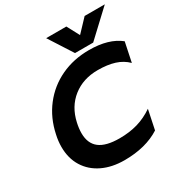

<svg xmlns="http://www.w3.org/2000/svg" viewBox="-211 -1070 1168 1236"><g transform="rotate(-30 373.5 -451.5)"><path d="M311 -918H461L510 -826L597 -918H747L559 -742H424ZM46 -262Q46 -305 56 -349Q79 -460 143 -542.5Q207 -625 301.5 -669.5Q396 -714 511 -714Q657 -714 739 -648L709 -504Q672 -541 619.5 -557.5Q567 -574 495 -574Q386 -574 310 -514Q234 -454 211 -349Q202 -309 202 -274Q202 -198 250 -160.5Q298 -123 399 -123Q472 -123 533 -140.5Q594 -158 651 -197L621 -53Q515 15 356 15Q264 15 194 -18.5Q124 -52 85 -114.5Q46 -177 46 -262Z"/></g></svg>

Font: Prompt SemiBold
Style: Italic
Weight: 600
Italic angle: -12°
Designer: Katatrad Team
Foundry: CadsonDemak
Version: Version 1.001